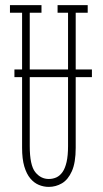

<svg xmlns="http://www.w3.org/2000/svg" viewBox="-20 -720 402 752"><path d="M36.5 -418V-448H340V-418ZM171 12Q151 12 132.2 4.2Q113.5 -3.5 98.8 -21Q84 -38.5 75.2 -68Q66.5 -97.5 66.5 -141V-670H19V-700H142.5V-670H96.5V-148Q96.5 -73 118 -46Q139.5 -19 171 -19Q187 -19 200.8 -25.2Q214.5 -31.5 224.8 -46Q235 -60.5 240.8 -85.5Q246.5 -110.5 246.5 -148V-670H205.5V-700H323.5V-670H276.5V-141Q276.5 -83 261.5 -49.5Q246.5 -16 222.5 -2Q198.5 12 171 12Z"/></svg>

Font: Imbue Thin 10pt Thin
Style: Regular
Weight: 250
Version: Version 1.102